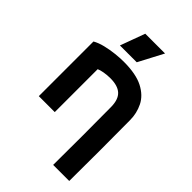

<svg xmlns="http://www.w3.org/2000/svg" viewBox="-264 -781 1098 1098"><g transform="rotate(45 285.0 -231.5)"><path d="M183 0H54V-442Q80 -457 117 -466Q154 -475 191.5 -479Q229 -483 258 -483Q358 -483 415 -453.5Q472 -424 496 -375.5Q520 -327 520 -271Q520 -198 520.5 -139Q521 -80 521 -25.5Q521 29 520.5 88Q520 147 520 220H390Q390 151 390.5 94.5Q391 38 391 -15Q391 -68 390.5 -124.5Q390 -181 390 -250Q389 -309 360 -335.5Q331 -362 271 -362Q244 -362 219.5 -357.5Q195 -353 183 -347ZM232 -683H392L313 -533H177Z"/></g></svg>

Font: Kreadon
Style: Bold
Weight: 700
Designer: Reiya WATANABE
Foundry: StudioGnu
Version: Version 1.003; ttfautohint (v1.8.4.7-5d5b);gftools[0.9.32]